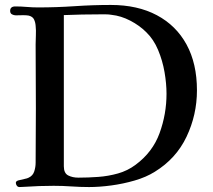

<svg xmlns="http://www.w3.org/2000/svg" viewBox="-20 -757 861 776"><path d="M653 -378Q653 -419 645 -465.5Q637 -512 619 -555Q601 -598 571 -627Q544 -654 506.5 -673.5Q469 -693 431 -697Q420 -699 408 -699Q396 -699 384 -699Q312 -699 238 -696V-85Q238 -57 255.5 -48Q273 -39 297 -39Q336 -39 377 -42Q418 -45 457 -56Q496 -67 528 -91Q597 -142 625 -219Q653 -296 653 -378ZM776 -392Q776 -293 734 -204.5Q692 -116 606 -63Q571 -41 524.5 -27.5Q478 -14 430 -7.5Q382 -1 340 -1Q305 -1 269 -3.5Q233 -6 197 -6Q168 -6 138.5 -5Q109 -4 80 -2Q75 -2 69.5 -1.5Q64 -1 59 -1Q52 -1 48 -6.5Q44 -12 44 -18Q44 -25 54.5 -28Q65 -31 78 -33.5Q91 -36 96 -39Q113 -47 118.5 -64.5Q124 -82 124 -99Q124 -154 124.5 -209Q125 -264 125 -319Q125 -384 124.5 -448.5Q124 -513 124 -577Q124 -596 125 -615Q126 -634 124 -653Q123 -667 117.5 -678.5Q112 -690 96 -694Q85 -696 70.5 -695.5Q56 -695 44 -695Q36 -695 28.5 -699Q21 -703 21 -713Q21 -731 42 -731Q65 -731 88 -729Q111 -727 134 -727Q208 -727 281.5 -732Q355 -737 428 -737Q536 -737 614 -695.5Q692 -654 734 -577Q776 -500 776 -392Z"/></svg>

Font: Kaisei Decol Medium
Style: Regular
Weight: 500
Designer: Font-Kai, 金井和夫
Foundry: KAZUO KANAI
Version: Version 5.003